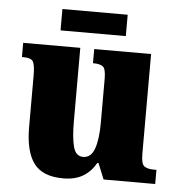

<svg xmlns="http://www.w3.org/2000/svg" viewBox="-51 -739 751 797"><g transform="rotate(5 324.5 -340.0)"><path d="M241 10Q155 10 118.5 -39.5Q82 -89 82 -189V-405Q82 -447 74 -462Q66 -477 30 -477H27V-536H265V-230Q265 -162 275 -124Q285 -86 316 -86Q349 -86 363 -125.5Q377 -165 377 -233V-417Q377 -459 364 -468Q351 -477 327 -477H323V-536H560V-120Q560 -77 574 -68Q588 -59 612 -59H624V0H409L382 -66H377Q357 -30 324 -10Q291 10 241 10ZM177 -601V-690H449V-601Z"/></g></svg>

Font: Noto Serif Thai SemiCondensed Black
Style: Regular
Weight: 900
Width: 4
Designer: Monotype Design Team
Foundry: Monotype Imaging Inc.
Version: Version 2.002; ttfautohint (v1.8.4.7-5d5b)